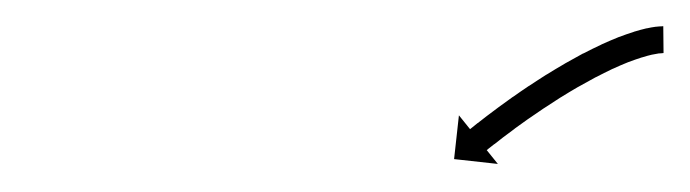

<svg xmlns="http://www.w3.org/2000/svg" viewBox="-20 -543 514 143"><path d="M473.3 -503.4C473.6 -503.4 473.9 -503.5 474.2 -503.5L474 -523.5C473.6 -523.4 473.2 -523.4 472.9 -523.4C472.9 -523.4 472.8 -523.4 472.8 -523.4C472.7 -523.4 472.6 -523.4 472.6 -523.4C471.4 -523.4 470.1 -523.2 468.8 -523.1C468.8 -523.1 468.7 -523.1 468.6 -523.1C468.5 -523.1 468.5 -523.1 468.5 -523.1C466.2 -522.8 464 -522.4 461.8 -521.9C461.8 -521.9 461.7 -521.9 461.7 -521.9C461.6 -521.9 461.5 -521.9 461.5 -521.9C458.4 -521.2 455.4 -520.3 452.3 -519.4C452.3 -519.4 452.2 -519.4 452.2 -519.4C452.1 -519.4 452.1 -519.3 452.1 -519.3C448.3 -518.1 444.6 -516.8 440.9 -515.4C440.9 -515.4 440.8 -515.4 440.8 -515.4C440.7 -515.3 440.6 -515.3 440.6 -515.3C436.4 -513.6 432.2 -511.8 428 -509.9C428 -509.9 428 -509.9 428 -509.9C427.9 -509.9 427.9 -509.8 427.9 -509.8C423.4 -507.7 418.9 -505.5 414.5 -503.2C414.5 -503.2 414.4 -503.2 414.4 -503.2C414.4 -503.2 414.3 -503.2 414.3 -503.2C409.7 -500.7 405.2 -498.2 400.6 -495.6C400.6 -495.6 400.6 -495.6 400.6 -495.6C400.5 -495.6 400.5 -495.5 400.5 -495.5C396 -492.9 391.5 -490.2 387 -487.4C387 -487.4 387 -487.4 386.9 -487.4C386.9 -487.4 386.9 -487.4 386.9 -487.4C382.6 -484.6 378.3 -481.9 374 -479C374 -479 374 -479 373.9 -479C373.9 -479 373.9 -479 373.9 -479C369.9 -476.3 365.9 -473.6 362 -470.8C362 -470.8 362 -470.8 362 -470.8C362 -470.8 361.9 -470.8 361.9 -470.8C358.4 -468.3 354.9 -465.8 351.4 -463.2C351.4 -463.2 351.4 -463.2 351.4 -463.2C351.4 -463.2 351.4 -463.2 351.4 -463.2C348.4 -461 345.5 -458.8 342.6 -456.6C342.6 -456.6 342.6 -456.6 342.6 -456.6C342.6 -456.6 342.6 -456.6 342.6 -456.6C340.3 -454.9 338.1 -453.1 335.9 -451.4L335.9 -451.4L335.8 -451.4C334.4 -450.3 333 -449.1 331.6 -448L331.6 -448L331.6 -448C331.1 -447.6 330.6 -447.2 330.1 -446.8L321.8 -457.1L318.2 -424.5L350.8 -420.9L342.5 -431.2C343 -431.6 343.5 -432 344 -432.4L344 -432.4L344 -432.4C345.4 -433.5 346.8 -434.6 348.2 -435.7L348.2 -435.7L348.2 -435.6C350.3 -437.3 352.5 -439 354.7 -440.7C354.7 -440.7 354.7 -440.7 354.7 -440.7C354.7 -440.7 354.7 -440.7 354.7 -440.7C357.5 -442.8 360.4 -445 363.3 -447.1C363.3 -447.1 363.3 -447.1 363.3 -447.1C363.2 -447.1 363.2 -447.1 363.2 -447.1C366.6 -449.6 370.1 -452 373.5 -454.5C373.5 -454.5 373.5 -454.5 373.5 -454.4C373.5 -454.4 373.4 -454.4 373.4 -454.4C377.3 -457.1 381.2 -459.8 385.1 -462.4C385.1 -462.4 385 -462.4 385 -462.4C385 -462.3 385 -462.3 385 -462.3C389.2 -465.1 393.4 -467.8 397.6 -470.5C397.6 -470.5 397.5 -470.4 397.5 -470.4C397.5 -470.4 397.5 -470.4 397.5 -470.4C401.8 -473.1 406.2 -475.7 410.6 -478.3C410.6 -478.3 410.6 -478.3 410.6 -478.2C410.5 -478.2 410.5 -478.2 410.5 -478.2C414.9 -480.7 419.3 -483.1 423.7 -485.5C423.7 -485.5 423.7 -485.5 423.7 -485.5C423.6 -485.4 423.6 -485.4 423.6 -485.4C427.8 -487.6 432.1 -489.7 436.4 -491.8C436.4 -491.8 436.4 -491.7 436.3 -491.7C436.3 -491.7 436.3 -491.7 436.3 -491.7C440.2 -493.5 444.1 -495.2 448.1 -496.8C448.1 -496.8 448.1 -496.8 448 -496.7C448 -496.7 447.9 -496.7 447.9 -496.7C451.3 -498 454.8 -499.2 458.2 -500.3C458.2 -500.3 458.2 -500.3 458.1 -500.3C458 -500.3 458 -500.2 458 -500.2C460.6 -501 463.3 -501.8 466 -502.4C466 -502.4 466 -502.4 465.9 -502.4C465.8 -502.3 465.7 -502.3 465.7 -502.3C467.5 -502.7 469.3 -503 471.1 -503.3C471.1 -503.3 471 -503.2 471 -503.2C470.9 -503.2 470.8 -503.2 470.8 -503.2C471.7 -503.3 472.6 -503.4 473.6 -503.4C473.6 -503.4 473.5 -503.4 473.5 -503.4C473.4 -503.4 473.3 -503.4 473.3 -503.4Z"/></svg>

Font: FRB American Cursive Just Arrows Extrabold
Style: Bold Italic
Weight: 800
Italic angle: -25°
Version: Version 2.0;Modular Font Editor K font №1